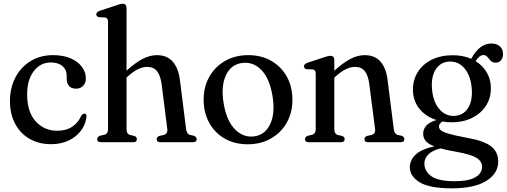

<svg xmlns="http://www.w3.org/2000/svg" viewBox="-20 -757 2698 1022"><path d="M437 -339.5Q437 -315.5 422.5 -300.2Q408 -285 384.5 -285Q360.5 -285 347.8 -299Q335 -313 335 -336.5V-354.5Q335 -386 312.5 -405.2Q290 -424.5 250.5 -424.5Q195 -424.5 159.8 -378.2Q124.5 -332 124.5 -255Q124.5 -161 170 -111Q215.5 -61 284.5 -61Q332.5 -61 365 -83Q397.5 -105 412 -140.5Q421.5 -152.5 429.5 -152.5Q441 -152 440.5 -135.5Q436 -95 411.2 -61.8Q386.5 -28.5 345.5 -9Q304.5 10.5 252 10.5Q187.5 10.5 138 -17.8Q88.5 -46 60.8 -97.8Q33 -149.5 33 -219.5Q33 -288.5 61.5 -343.8Q90 -399 141.8 -431.2Q193.5 -463.5 263 -463.5Q317 -463.5 356 -446.5Q395 -429.5 416 -401Q437 -372.5 437 -339.5Z M653.5 -714V-381Q702 -424.5 740.2 -444Q778.5 -463.5 815 -463.5Q869.5 -463.5 899.8 -428.5Q930 -393.5 938 -329L970.5 -70.5Q973.5 -44 991 -39L1011.5 -34.5Q1027 -28.5 1027 -16.5Q1027 0 1006.5 0H834Q814 0 814 -17Q814 -28 828 -33.5L851 -38.5Q873.5 -44.5 870.5 -70L840.5 -308Q834 -355 816 -378Q798 -401 763 -401Q740.5 -401 715.5 -389.2Q690.5 -377.5 660.5 -350.5L653.5 -344.5V-69Q653.5 -44 672.5 -38.5L695 -33.5Q708.5 -28.5 708.5 -17Q708.5 0 689 0H518Q497.5 0 497.5 -16.5Q497.5 -29 513.5 -35L536 -39.5Q555 -45 555 -69V-641.5Q555 -661.5 539.5 -664L507 -665.5Q492.5 -668.5 492.5 -680.5Q492.5 -693 511 -699.5L596 -727.5Q609 -732 617.2 -734.5Q625.5 -737 632.5 -737Q653.5 -737 653.5 -714Z M1302 -463.5Q1371 -463.5 1424 -433Q1477 -402.5 1506.8 -349Q1536.5 -295.5 1536.5 -225.5Q1536.5 -157 1506.2 -103.8Q1476 -50.5 1422.2 -19.8Q1368.5 11 1298.5 11Q1229 11 1176.2 -19.2Q1123.5 -49.5 1093.8 -103.2Q1064 -157 1064 -227Q1064 -295 1094.2 -348.5Q1124.5 -402 1178.2 -432.8Q1232 -463.5 1302 -463.5ZM1336 -31.5Q1392.5 -40.5 1419 -98.2Q1445.5 -156 1430.5 -246.5Q1415 -340.5 1370.2 -385.5Q1325.5 -430.5 1266 -421.5Q1208 -412.5 1181.8 -354.8Q1155.5 -297 1170.5 -206.5Q1186 -113 1231.5 -67.8Q1277 -22.5 1336 -31.5Z M1759.5 -437.5V-380.5Q1807.5 -424 1846 -443.8Q1884.5 -463.5 1921 -463.5Q1975.5 -463.5 2005.5 -428.8Q2035.5 -394 2043 -332L2076 -70.5Q2079 -44 2096.5 -39L2117.5 -34.5Q2132.5 -28.5 2132.5 -16.5Q2132.5 0 2112 0H1939.5Q1920 0 1920 -17Q1920 -28 1934 -33.5L1957 -38.5Q1979.5 -44.5 1976.5 -70L1945.5 -310.5Q1939.5 -356.5 1921.5 -378.8Q1903.5 -401 1869.5 -401Q1846 -401 1821 -388.8Q1796 -376.5 1766 -350L1759.5 -343.5V-69Q1759.5 -44 1778 -38.5L1800.5 -33.5Q1814.5 -28.5 1814.5 -17Q1814.5 0 1794.5 0H1623.5Q1603.5 0 1603.5 -16.5Q1603.5 -28.5 1618.5 -34.5L1641.5 -39.5Q1660.5 -45 1660.5 -69V-365Q1660.5 -385 1645.5 -387.5L1612.5 -388.5Q1598 -392 1598 -404Q1598 -416.5 1616.5 -423L1702 -451Q1727.5 -460 1738 -460Q1759.5 -460 1759.5 -437.5Z M2458 -25Q2555 -8.5 2593.5 21.5Q2632 51.5 2632 103Q2632 166 2568.8 205.8Q2505.5 245.5 2385.5 245.5Q2267 245.5 2214.2 213.5Q2161.5 181.5 2161.5 133Q2161.5 96 2191.5 66.8Q2221.5 37.5 2292 22Q2257 8.5 2244.8 -8Q2232.5 -24.5 2232.5 -46Q2232.5 -68 2248.2 -87.2Q2264 -106.5 2303.5 -118Q2245 -136.5 2211.5 -179.5Q2178 -222.5 2178 -279.5Q2178 -333.5 2204.8 -375Q2231.5 -416.5 2279.2 -439.8Q2327 -463 2390.5 -463Q2444.5 -463 2488.5 -444L2489 -445Q2532 -525.5 2596 -525.5Q2623.5 -525.5 2640.5 -510.5Q2657.5 -495.5 2657.5 -470.5Q2657.5 -449 2647 -436.2Q2636.5 -423.5 2618 -423.5Q2601 -423.5 2591.8 -433.8Q2582.5 -444 2574.5 -454Q2566.5 -464 2552.5 -464Q2533 -464 2511.5 -431.5Q2550 -408 2571.5 -370.5Q2593 -333 2593 -288Q2593 -234 2566 -193Q2539 -152 2492 -129Q2445 -106 2385 -106Q2359 -106 2334.5 -110.5Q2316.5 -98 2316.5 -83Q2316.5 -72.5 2326.5 -63.8Q2336.5 -55 2366.8 -45.8Q2397 -36.5 2458 -25ZM2373.5 -429.5Q2327 -428 2301.2 -390.5Q2275.5 -353 2279 -291Q2283 -220.5 2315.5 -179.8Q2348 -139 2397 -140Q2443.5 -141.5 2469.2 -178.8Q2495 -216 2491.5 -279Q2487.5 -349 2455.2 -389.8Q2423 -430.5 2373.5 -429.5ZM2239 112.5Q2239 154 2275.8 180.8Q2312.5 207.5 2400.5 207.5Q2474 207.5 2510 186.8Q2546 166 2546 130.5Q2546 102 2516.8 83.5Q2487.5 65 2404 50Q2357 42 2325 33Q2281.5 43.5 2260.2 65Q2239 86.5 2239 112.5Z"/></svg>

Font: Fraunces 72pt S050
Style: Regular
Weight: 400
Version: Version 1.000; ttfautohint (v1.8.3)